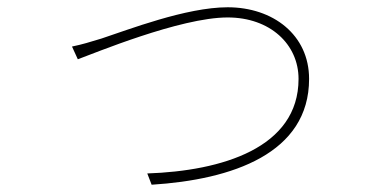

<svg xmlns="http://www.w3.org/2000/svg" viewBox="-20 -503 1040 528"><path d="M178 -375 194 -340C236 -355 475 -455 606 -455C723 -455 801 -381 801 -286C801 -96 590 -33 385 -26L397 5C619 -9 830 -81 830 -286C830 -407 731 -483 606 -483C492 -483 332 -421 259 -397C226 -387 207 -381 178 -375Z"/></svg>

Font: Harano Aji Gothic TW ExtraLight
Style: Regular
Weight: 250
Foundry: Masamichi Hosoda
Version: HaranoAjiGothicTW-ExtraLight version 20230610;ttx 4.39.4